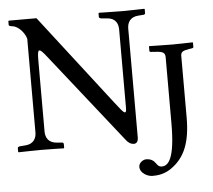

<svg xmlns="http://www.w3.org/2000/svg" viewBox="-56 -708 1047 944"><g transform="rotate(-5 468.0 -236.0)"><path d="M603 -557C603 -587 618 -613 657 -616L684 -618C688 -618 692 -621 692 -626V-645L690 -647C690 -647 618 -645 579 -645C543 -645 468 -647 468 -647L464 -645V-626C464 -621 473 -618 478 -618L504 -616C546 -613 558 -584 558 -557V-178C558 -159 558 -148 551 -148C543 -148 530 -166 501 -203L158 -647H22L19 -645V-626C19 -621 28 -619 36 -618C68 -615 98 -576 104 -550V-88C104 -61 91 -32 50 -29L24 -27C14 -26 11 -23 11 -18V0L13 2C13 2 90 0 125 0C165 0 236 2 236 2L238 0V-19C238 -24 234 -27 230 -27L204 -29C164 -32 149 -58 149 -88V-439C149 -473 151 -488 159 -488C165 -488 176 -477 193 -455L542 -14C553 1 566 10 582 10C596 10 603 -2 603 -21ZM851 -96V-401C851 -421 863 -426 894 -431L907 -433C911 -434 914 -435 914 -438V-460L912 -462C912 -462 842 -460 814 -460C784 -460 698 -462 698 -462L697 -460V-438C697 -435 700 -433 703 -433L731 -431C762 -429 774 -423 774 -401V-75C774 105 739 133 708 133C695 133 689 126 682 116C673 104 662 91 634 91C621 91 598 104 598 125C598 158 637 175 658 175C681 175 722 174 764 139C818 96 851 30 851 -96Z"/></g></svg>

Font: Linux Libertine O C
Style: Regular
Weight: 400
Designer: Philipp H. Poll
Foundry: Philipp H. Poll
Version: Version 4.0.3